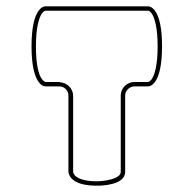

<svg xmlns="http://www.w3.org/2000/svg" viewBox="-20 -545 614 609"><path d="M112 -501C119 -511 124 -511 124 -511H450C451 -511 456 -510 462 -501C470 -488 480 -459 480 -398C480 -336 470 -308 462 -295C455 -285 450 -285 450 -285H407C383 -285 363 -266 363 -242V0C363 23 310 30 287 30C245 30 226 20 218 12C212 5 212 0 212 0V-241C212 -264 193 -283 170 -284V-285H147H124C119 -287 94 -297 94 -398C94 -460 104 -488 112 -501ZM197 -242V0C197 1 198 12 208 22C223 37 250 44 287 44H288C300 44 377 43 377 0V-242C377 -258 391 -271 407 -271H450C456 -271 494 -277 494 -398C494 -519 456 -525 450 -525H124C118 -525 80 -519 80 -398C80 -277 118 -271 124 -271H168C184 -271 197 -258 197 -242Z"/></svg>

Font: Platiipus Light
Style: Light
Weight: 400
Version: Version 001.000